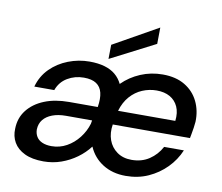

<svg xmlns="http://www.w3.org/2000/svg" viewBox="-81 -838 1098 948"><g transform="rotate(10 467.5 -363.5)"><path d="M194 12Q137 12 99.5 -6Q62 -24 44.5 -54.5Q27 -85 29 -123Q30 -177 61 -216.5Q92 -256 145 -277.5Q198 -299 268 -299H412Q419 -342 412 -371Q405 -400 382.5 -415Q360 -430 320 -430Q275 -430 238 -408Q201 -386 186 -344H86Q101 -398 138.5 -435.5Q176 -473 227.5 -493Q279 -513 334 -513Q377 -513 409.5 -503.5Q442 -494 464 -475.5Q486 -457 499 -430Q538 -469 590 -491Q642 -513 701 -513Q767 -513 812 -486Q857 -459 879.5 -413Q902 -367 900 -311Q899 -298 896.5 -280.5Q894 -263 891 -248Q888 -233 887 -227H500Q493 -184 505.5 -149Q518 -114 548 -92.5Q578 -71 621 -71Q672 -71 709.5 -96Q747 -121 769 -162H868Q847 -112 808.5 -73Q770 -34 719 -11Q668 12 606 12Q540 12 491.5 -18.5Q443 -49 420 -102Q395 -69 360 -43.5Q325 -18 283 -3Q241 12 194 12ZM220 -69Q261 -69 296 -88.5Q331 -108 356.5 -141Q382 -174 393 -212L396 -229H265Q226 -229 197 -218Q168 -207 152 -187Q136 -167 135 -138Q135 -118 144.5 -102Q154 -86 173.5 -77.5Q193 -69 220 -69ZM514 -298H801Q806 -340 792.5 -369.5Q779 -399 751.5 -414.5Q724 -430 685 -430Q648 -430 613.5 -415.5Q579 -401 553 -371.5Q527 -342 514 -298ZM423 -542 424 -613 648 -739 647 -657Z"/></g></svg>

Font: DM Sans 17pt Medium
Style: Italic
Weight: 500
Italic angle: -10°
Version: Version 4.004;gftools[0.9.30]